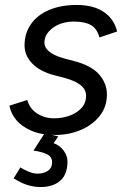

<svg xmlns="http://www.w3.org/2000/svg" viewBox="-20 -532 510 774"><path d="M203 12Q146 12 106.5 -5Q67 -22 45 -49Q23 -76 18 -106L90 -129Q100 -93 130.5 -74Q161 -55 198 -55Q229 -55 258.5 -65Q288 -75 307.5 -95.5Q327 -116 327 -146Q327 -171 306 -188Q285 -205 244 -217L198 -229Q141 -244 110 -276Q79 -308 79 -349Q79 -398 105 -435Q131 -472 178.5 -492Q226 -512 289 -512Q358 -512 399.5 -483Q441 -454 452 -405L381 -381Q371 -417 346.5 -431Q322 -445 277 -445Q228 -445 193.5 -420Q159 -395 159 -359Q159 -341 178 -324.5Q197 -308 237 -297L278 -286Q348 -268 379.5 -232Q411 -196 411 -151Q411 -102 382.5 -65.5Q354 -29 306.5 -8.5Q259 12 203 12ZM143 222Q120 222 94.5 215Q69 208 35 187L62 143Q78 153 96.5 160.5Q115 168 131 168Q156 168 173 156.5Q190 145 190 122Q190 100 170 90Q150 80 115 75L160 5L215 18L196 45Q221 54 236.5 75Q252 96 252 119Q252 171 223 196.5Q194 222 143 222Z"/></svg>

Font: Figtree
Style: Italic
Weight: 400
Italic angle: -9.5°
Foundry: Erik Kennedy
Version: Version 2.001; ttfautohint (v1.8.4.7-5d5b);gftools[0.9.27]